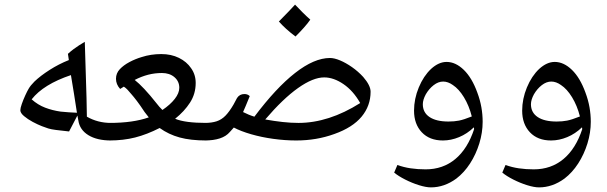

<svg xmlns="http://www.w3.org/2000/svg" viewBox="-20 -608 2628 831"><path d="M460 0Q400 0 362.5 -23Q325 -46 319 -87L315 -108L279 -39Q243 -43 222.5 -45.5Q202 -48 189 -52Q176 -56 161 -62Q143 -69 121.5 -80.5Q100 -92 84 -105.5Q68 -119 68 -131Q68 -140 74.5 -158.5Q81 -177 89.5 -195.5Q98 -214 104 -224Q112 -238 129 -255Q155 -280 195 -305.5Q235 -331 278 -348L274 -375Q286 -386 298 -395Q310 -404 322.5 -412Q335 -420 347 -427Q349 -346 352 -265Q355 -184 356 -103Q403 -76 460 -76Q469 -76 469 -68V-8Q469 0 460 0ZM313 -120Q307 -159 300.5 -200.5Q294 -242 287 -283Q168 -243 117 -178Q144 -154 175.5 -142Q207 -130 242 -125Q259 -123 277 -122Q295 -121 313 -120Z M453 0Q444 0 444 -9V-67Q444 -76 453 -76Q505 -76 547.5 -82Q590 -88 624 -100L606 -123Q587 -152 572.5 -171Q558 -190 549 -200Q540 -211 532 -219.5Q524 -228 516 -233L500 -223Q482 -243 482 -267Q482 -291 498.5 -308.5Q515 -326 540.5 -339.5Q566 -353 593 -361Q633 -374 678 -374Q721 -374 754.5 -357.5Q788 -341 807 -313Q827 -285 827 -249Q827 -202 802.5 -164Q778 -126 738 -94Q759 -85 793 -80.5Q827 -76 873 -76Q883 -76 883 -67V-9Q883 0 873 0Q805 0 757.5 -13Q710 -26 671 -54Q616 -26 565 -13Q514 0 453 0ZM683 -132Q717 -155 736.5 -180Q756 -205 756 -228Q756 -256 735 -274Q714 -292 681 -292Q650 -292 621 -284.5Q592 -277 563 -262Q581 -248 605 -222.5Q629 -197 659 -159Q664 -152 670 -145.5Q676 -139 683 -132Z M1262 0Q1214 0 1163 -7Q1112 -14 1067 -27Q1022 -40 992 -56Q988 -52 984 -47Q980 -42 975 -37Q959 -18 931.5 -9Q904 0 866 0Q858 0 858 -8V-68Q858 -76 866 -76Q896 -76 917.5 -83Q939 -90 956 -107.5Q973 -125 991 -156Q995 -163 998.5 -170Q1002 -177 1006 -184Q1017 -201 1038 -201Q1052 -201 1061 -192Q1051 -167 1043.5 -149.5Q1036 -132 1032 -123Q1044 -117 1056 -112Q1068 -107 1081 -103Q1175 -228 1257 -292Q1340 -357 1408 -357Q1427 -357 1452 -346.5Q1477 -336 1503.5 -317.5Q1530 -299 1552 -275Q1584 -238 1584 -211Q1584 -150 1545 -103Q1506 -56 1427 -28Q1350 0 1262 0ZM1272 -76Q1337 -76 1404 -97.5Q1471 -119 1539 -162Q1509 -215 1466.5 -244Q1424 -273 1383 -273Q1335 -273 1270 -227Q1205 -181 1128 -91Q1167 -84 1203 -80Q1239 -76 1272 -76ZM1259 -450Q1215 -483 1187 -515Q1213 -541 1230 -559Q1247 -577 1257 -588Q1273 -571 1289.5 -554.5Q1306 -538 1323 -523Q1312 -507 1295.5 -488.5Q1279 -470 1259 -450Z M1845 203Q1824 203 1793.5 193.5Q1763 184 1733.5 169Q1704 154 1686 139L1700 106Q1727 116 1757.5 120.5Q1788 125 1822 125Q1897 125 1950.5 80.5Q2004 36 2032 -49L2031 -57Q2002 -29 1967 -14.5Q1932 0 1897 0Q1839 0 1805.5 -35.5Q1772 -71 1772 -129Q1772 -180 1792.5 -229.5Q1813 -279 1846 -310Q1879 -340 1913 -340Q1952 -340 1987.5 -305.5Q2023 -271 2046 -207Q2058 -175 2063.5 -143.5Q2069 -112 2069 -81Q2069 -34 2054.5 13Q2040 60 2014.5 99.5Q1989 139 1955 165Q1903 203 1845 203ZM1921 -82Q1946 -82 1966.5 -86Q1987 -90 2022 -104Q2010 -151 1988 -187Q1966 -223 1940 -240Q1919 -255 1898 -255Q1877 -255 1857 -239.5Q1837 -224 1823 -200Q1810 -176 1810 -157Q1810 -121 1839 -101.5Q1868 -82 1921 -82Z M2313 203Q2292 203 2261.5 193.5Q2231 184 2201.5 169Q2172 154 2154 139L2168 106Q2195 116 2225.5 120.5Q2256 125 2290 125Q2365 125 2418.5 80.5Q2472 36 2500 -49L2499 -57Q2470 -29 2435 -14.5Q2400 0 2365 0Q2307 0 2273.5 -35.5Q2240 -71 2240 -129Q2240 -180 2260.5 -229.5Q2281 -279 2314 -310Q2347 -340 2381 -340Q2420 -340 2455.5 -305.5Q2491 -271 2514 -207Q2526 -175 2531.5 -143.5Q2537 -112 2537 -81Q2537 -34 2522.5 13Q2508 60 2482.5 99.5Q2457 139 2423 165Q2371 203 2313 203ZM2389 -82Q2414 -82 2434.5 -86Q2455 -90 2490 -104Q2478 -151 2456 -187Q2434 -223 2408 -240Q2387 -255 2366 -255Q2345 -255 2325 -239.5Q2305 -224 2291 -200Q2278 -176 2278 -157Q2278 -121 2307 -101.5Q2336 -82 2389 -82Z"/></svg>

Font: Noto Naskh Arabic
Style: Regular
Weight: 400
Designer: Monotype Design Team, David Williams, Mohamad Dakak and Nizar Qandah
Foundry: Monotype Imaging Inc.
Version: Version 2.013